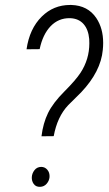

<svg xmlns="http://www.w3.org/2000/svg" viewBox="-20 -741 436 766"><path d="M106.9 -34.7Q107.9 -49.8 117.7 -62.3Q127.4 -74.7 144 -75.2Q159.2 -75.2 168.9 -63.7Q178.7 -52.2 177.7 -34.7Q176.3 -19.5 166 -7.8Q155.8 3.9 140.1 4.4Q123 4.9 114.5 -7.1Q106 -19 106.9 -34.7ZM145.5 -197.3Q151.9 -249.5 171.6 -290Q191.4 -330.6 236.8 -376Q282.2 -421.4 301.3 -450.7Q336.4 -504.4 336.4 -568.4Q336.4 -576.7 335.9 -585.4Q332.5 -623.5 313.2 -645.3Q293.9 -667 260.3 -668.5Q258.8 -668.5 257.8 -668.5Q213.4 -668.9 182.1 -636.7Q150.4 -603.5 138.2 -544.9L85.9 -544.4Q97.7 -626.5 146.5 -674.8Q193.4 -721.2 259.3 -721.2Q261.7 -721.2 264.6 -721.2Q330.6 -719.2 364.3 -668.9Q391.6 -627.9 391.6 -569.8Q391.6 -556.2 390.1 -542Q382.3 -455.6 303.7 -372.6L252 -321.3Q208.5 -275.4 194.3 -197.8Z"/></svg>

Font: MAUL Condensed Light Italic
Style: Light Italic
Weight: 300
Italic angle: -12°
Designer: MAUL
Version: Version 1.0; 2020; ttfautohint (v1.8.3)